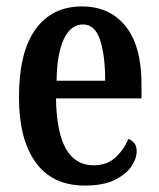

<svg xmlns="http://www.w3.org/2000/svg" viewBox="-20 -567 495 597"><path d="M244 10Q143 10 91 -62Q39 -134 39 -264Q39 -405 90.5 -476Q142 -547 235 -547Q321 -547 370.5 -485.5Q420 -424 420 -305V-261H154Q156 -154 185.5 -103.5Q215 -53 271 -53Q312 -53 338.5 -77Q365 -101 379 -135Q390 -131 397.5 -122Q405 -113 405 -97Q405 -74 388.5 -49.5Q372 -25 336.5 -7.5Q301 10 244 10ZM307 -316Q307 -396 291 -443.5Q275 -491 238 -491Q200 -491 178.5 -445.5Q157 -400 156 -316Z"/></svg>

Font: Noto Serif Georgian ExtraCondensed SemiBold
Style: Regular
Weight: 600
Width: 2
Designer: Monotype Design Team, Akaki Razmadze
Foundry: Google LLC
Version: Version 2.003; ttfautohint (v1.8.4.7-5d5b)